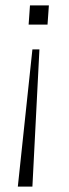

<svg xmlns="http://www.w3.org/2000/svg" viewBox="-20 -509 254 711"><path d="M91 -489H161L156 -418H86ZM126 -326 100 182H46L100 -326Z"/></svg>

Font: Muli ExtraLight
Style: Italic
Weight: 275
Italic angle: -4.541°
Designer: Vernon Adams
Foundry: Vernon Adams
Version: Version 2.001